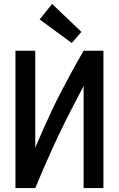

<svg xmlns="http://www.w3.org/2000/svg" viewBox="-20 -949 600 969"><path d="M58 0V-693H158V-204Q180 -255 201 -302.5Q222 -350 244 -396.5Q266 -443 290.5 -490Q315 -537 342.5 -587.5Q370 -638 402 -693H502V0H402V-515Q371 -456 341 -398Q311 -340 281.5 -278.5Q252 -217 221.5 -148Q191 -79 158 0ZM342 -732 180 -851 243 -929 391 -788Z"/></svg>

Font: Ubuntu Sans Mono Medium
Style: Regular
Weight: 500
Monospace: yes
Designer: Dalton Maag Ltd
Foundry: Dalton Maag Ltd
Version: Version 1.006